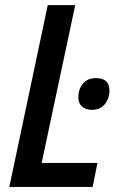

<svg xmlns="http://www.w3.org/2000/svg" viewBox="-20 -734 465 754"><path d="M16.6 0 167.5 -713.9H275.4L143.6 -94.2H362.8L343.8 0ZM341.3 -302.7Q316.9 -302.7 302.2 -315.4Q287.6 -328.1 287.6 -352.5Q287.6 -383.8 305.7 -405.5Q323.7 -427.2 356.9 -427.2Q373.5 -427.2 385.3 -422.1Q397 -417 403.3 -406.2Q409.7 -395.5 409.7 -378.9Q409.7 -346.7 391.6 -324.7Q373.5 -302.7 341.3 -302.7Z"/></svg>

Font: Open Sans SemiCondensed SemiBold
Style: Italic
Weight: 600
Width: 4
Italic angle: -12°
Designer: Monotype Design Team
Foundry: Monotype Imaging Inc.
Version: Version 3.000